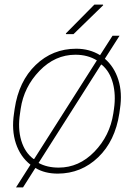

<svg xmlns="http://www.w3.org/2000/svg" viewBox="-20 -752 587 843"><path d="M237.8 -16.1Q326.7 -16.1 394.5 -85.9Q462.4 -155.8 477.5 -253.9L480.5 -274.4Q489.3 -335.9 475.6 -387.2Q461.9 -438.5 426.8 -467.8L423.8 -468.3L149.4 -36.6Q186.5 -16.1 237.8 -16.1ZM311 -511.7Q221.7 -511.7 153.3 -440.9Q85 -370.1 70.8 -274.4L67.9 -253.9Q57.6 -188 73.2 -135.3Q88.9 -82.5 127 -54.2L129.9 -53.7L405.3 -486.8Q365.2 -511.7 311 -511.7ZM233.9 10.3Q176.3 10.3 135.3 -14.6L81.1 70.8H50.3L113.8 -28.8Q69.3 -63.5 49.8 -122.1Q30.3 -180.7 41.5 -253.9L44.4 -274.4Q62.5 -395.5 136.7 -466.8Q210.9 -538.1 314.9 -538.1Q373 -538.1 419.4 -509.8L474.1 -595.2H504.9L440.4 -494.1Q481.4 -459 499.5 -401.9Q517.6 -344.7 506.8 -274.4L503.9 -253.9Q485.4 -132.8 411.1 -61.5Q336.9 9.8 233.9 10.3ZM394.5 -731.9H432.1L433.1 -729L302.7 -602.1H270.5L269 -605Z"/></svg>

Font: Roboto-ThinItalic
Style: Italic
Weight: 250
Italic angle: -12°
Designer: Google
Version: Version 1.100141; 2013; ttfautohint (v0.94.14-c901) -l 8 -r 